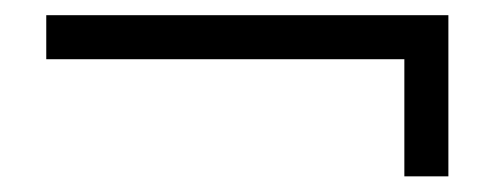

<svg xmlns="http://www.w3.org/2000/svg" viewBox="-20 -423 640 249"><path d="M40 -403.3H561.5V-194.3H504.4V-346.2H40Z"/></svg>

Font: Cinzel Decorative Bold
Style: Regular
Weight: 700
Designer: Natanael Gama
Version: Version 1.001;PS 001.001;hotconv 1.0.56;makeotf.lib2.0.21325